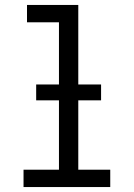

<svg xmlns="http://www.w3.org/2000/svg" viewBox="-20 -755 540 775"><path d="M75 0V-70H218V-665H89V-735H296V-70H425V0ZM126 -350V-414H388V-350Z"/></svg>

Font: Iosevka NFM
Style: Regular
Weight: 400
Monospace: yes
Designer: Belleve Invis
Foundry: Belleve Invis
Version: Version 29.0.4; ttfautohint (v1.8.4);Nerd Fonts 3.3.0